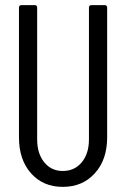

<svg xmlns="http://www.w3.org/2000/svg" viewBox="-20 -720 491 749"><path d="M54 -184V-690Q54 -700 64 -700H115Q125 -700 125 -690V-176Q125 -121 152.5 -87Q180 -53 225 -53Q271 -53 299 -87Q327 -121 327 -176V-690Q327 -700 337 -700H388Q398 -700 398 -690V-184Q398 -97 350 -44Q302 9 225 9Q148 9 101 -44Q54 -97 54 -184Z"/></svg>

Font: Barlow Condensed
Style: Regular
Weight: 400
Width: 3
Designer: Jeremy Tribby
Foundry: Tribby Type
Version: Version 1.500